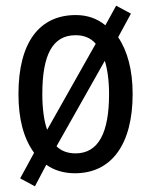

<svg xmlns="http://www.w3.org/2000/svg" viewBox="-20 -600 533 676"><path d="M447 -269C447 -353 429 -420 396 -469L441 -552L389 -580L351 -511C322 -535 287 -547 247 -547C118 -547 45 -450 45 -269C45 -181 63 -113 100 -62L51 28L103 56L143 -20C171 0 205 10 244 10C372 10 447 -91 447 -269ZM129 -269C129 -405 164 -476 246 -476C275 -476 299 -467 317 -446L146 -143C135 -174 129 -217 129 -269ZM364 -269C364 -133 327 -60 246 -60C219 -60 196 -68 179 -85L349 -386C358 -357 364 -317 364 -269Z"/></svg>

Font: Noto Sans Lao UI Cond
Style: Regular
Weight: 400
Width: 3
Designer: Monotype Design Team
Foundry: Monotype Imaging Inc.
Version: Version 2.000